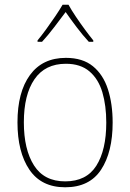

<svg xmlns="http://www.w3.org/2000/svg" viewBox="-20 -876 552 813"><path d="M457 -357Q457 -232 408 -157.5Q359 -83 256 -83Q155 -83 104.5 -157.5Q54 -232 54 -358Q54 -486 107 -558.5Q160 -631 259 -631Q330 -631 373.5 -595.5Q417 -560 437 -498Q457 -436 457 -357ZM81 -358Q81 -243 124 -175.5Q167 -108 256 -108Q346 -108 388 -174.5Q430 -241 430 -357Q430 -429 413.5 -485Q397 -541 359 -573.5Q321 -606 259 -606Q171 -606 126 -540.5Q81 -475 81 -358ZM270 -856Q282 -834 301.5 -805Q321 -776 341 -749Q361 -722 375 -705V-699H356Q331 -726 304.5 -761Q278 -796 258 -825Q237 -797 210 -761.5Q183 -726 158 -699H139V-705Q155 -724 175 -751.5Q195 -779 214 -807Q233 -835 245 -856Z"/></svg>

Font: Noto Sans Kannada UI SemiCondensed Thin
Style: Regular
Weight: 100
Width: 4
Designer: Jelle Bosma - Monotype Design Team
Foundry: Monotype Imaging Inc.
Version: Version 2.005; ttfautohint (v1.8.4.7-5d5b)